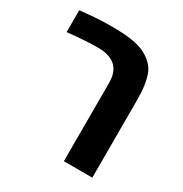

<svg xmlns="http://www.w3.org/2000/svg" viewBox="-152 -756 832 873"><g transform="rotate(30 264.0 -320.0)"><path d="M363.3 -611.8Q418.5 -583.5 435.8 -535.4Q453.1 -487.3 453.1 -411.6V0H303.7V-412.1Q303.7 -524.9 179.7 -524.9Q117.2 -524.9 21 -514.6V-629.4Q112.3 -639.6 182.9 -639.6Q253.4 -639.6 294.4 -632.8Q335.4 -626 363.3 -611.8Z"/></g></svg>

Font: OpenSansHebrew-Bold
Style: Bold
Weight: 700
Foundry: Ascender Corporation, Yanek Iontef
Version: Version 2.001;PS 002.001;hotconv 1.0.70;makeotf.lib2.5.58329